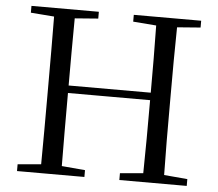

<svg xmlns="http://www.w3.org/2000/svg" viewBox="-52 -785 957 843"><g transform="rotate(5 426.5 -364.0)"><path d="M504 -698 606 -690C608 -592 608 -493 608 -394H246C246 -494 246 -593 247 -690L350 -698V-728H53V-698L156 -690C157 -591 157 -491 157 -391V-337C157 -236 157 -137 156 -39L53 -30V0H350V-30L247 -39C246 -136 246 -237 246 -361H608C608 -237 608 -136 606 -39L504 -30V0H801V-30L698 -39C696 -137 696 -237 696 -337V-391C696 -492 696 -592 698 -690L801 -698V-728H504Z"/></g></svg>

Font: Harano Aji Mincho K1
Style: Regular
Weight: 400
Foundry: Masamichi Hosoda
Version: HaranoAjiMinchoK1-Regular version 20230610;ttx 4.39.4